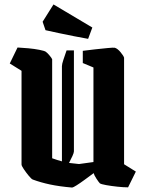

<svg xmlns="http://www.w3.org/2000/svg" viewBox="-20 -834 660 865"><path d="M77 -515 24 -548 59 -620Q80 -619 107.5 -616.5Q135 -614 157.5 -609.5Q180 -605 186 -601Q192 -597 202 -585.5Q212 -574 215 -567V-121Q237 -113 259 -107V-536Q259 -545 265.5 -564.5Q272 -584 280 -607H313V-152Q313 -146 306.5 -131.5Q300 -117 291 -100Q313 -97 336 -95L401 -104V-530L353 -550V-605Q375 -608 406.5 -611.5Q438 -615 464.5 -617.5Q491 -620 497 -619Q510 -615 523.5 -598.5Q537 -582 539 -574V-94L592 -61L557 10Q536 10 508.5 7Q481 4 458.5 0Q436 -4 430 -8Q425 -13 414.5 -29Q404 -45 402 -54Q383 -40 362 -24.5Q341 -9 325 1Q309 11 305 11Q247 6 205 -3Q163 -12 128 -25Q122 -27 110 -41.5Q98 -56 87.5 -71.5Q77 -87 77 -93ZM377 -659Q348 -664 313 -671Q278 -678 244.5 -685Q211 -692 185 -698L172 -736L221 -814L396 -710Z"/></svg>

Font: Grenze Gotisch
Style: Bold
Weight: 700
Designer: Renata Polastri
Foundry: Omnibus-Type
Version: Version 1.001